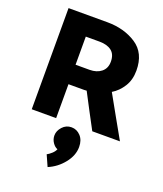

<svg xmlns="http://www.w3.org/2000/svg" viewBox="-174 -792 1027 1213"><g transform="rotate(20 339.0 -185.5)"><path d="M330 -548H238V-359H332Q380 -359 410.5 -383.5Q441 -408 441 -453Q441 -502 411.5 -525Q382 -548 330 -548ZM481 0Q450 -57 420 -114.5Q390 -172 360 -229Q352 -228 343.5 -228Q335 -228 327 -228H238V0H74V-680H335Q448 -680 530 -626.5Q612 -573 612 -455Q612 -393 583.5 -347.5Q555 -302 512 -276Q551 -207 589.5 -137.5Q628 -68 667 0ZM437 122Q437 179 395 231.5Q353 284 293 309L260 235Q274 228 290.5 213Q307 198 313 182Q294 175 279.5 153.5Q265 132 265 106Q265 75 289.5 48Q314 21 350 21Q386 21 411.5 48.5Q437 76 437 122Z"/></g></svg>

Font: Palanquin Dark SemiBold
Style: Regular
Weight: 600
Designer: Pria Ravichandran
Version: Version 1.001